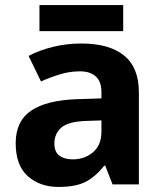

<svg xmlns="http://www.w3.org/2000/svg" viewBox="-20 -729 644 759"><path d="M302 -557Q412 -557 470.5 -509.5Q529 -462 529 -364V0H425L396 -74H392Q357 -30 318 -10Q279 10 211 10Q138 10 90 -32.5Q42 -75 42 -163Q42 -250 103 -291.5Q164 -333 286 -337L381 -340V-364Q381 -407 358.5 -427Q336 -447 296 -447Q256 -447 218 -435.5Q180 -424 142 -407L93 -508Q137 -531 190.5 -544Q244 -557 302 -557ZM323 -251Q251 -249 223 -225Q195 -201 195 -162Q195 -128 215 -113.5Q235 -99 267 -99Q315 -99 348 -127.5Q381 -156 381 -208V-253ZM467 -709V-606H136V-709Z"/></svg>

Font: Noto Sans Bassa Vah
Style: Regular
Weight: 400
Designer: Monotype Design Team
Foundry: Monotype Imaging Inc.
Version: Version 2.002